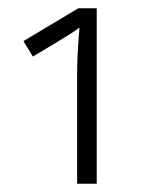

<svg xmlns="http://www.w3.org/2000/svg" viewBox="-20 -734 376 468"><path d="M170.9 -713.9H215.8V-286.1H168V-553.2Q168 -601.6 173.8 -667Q161.1 -655.8 60.1 -596.2L37.1 -633.8Z"/></svg>

Font: Zoram GWebM Light
Style: Regular
Weight: 300
Foundry: Ascender Corporation
Version: Version 1.000